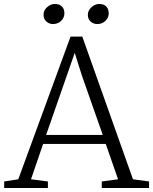

<svg xmlns="http://www.w3.org/2000/svg" viewBox="-20 -946 770 966"><path d="M304 -880Q304 -856 287 -840.5Q270 -825 247 -825Q227 -825 213 -838Q199 -851 199 -872Q199 -894 217 -910Q235 -926 256 -926Q280 -926 292 -913Q304 -900 304 -880ZM527 -879Q527 -856 510 -840.5Q493 -825 470 -825Q450 -825 436 -837.5Q422 -850 422 -871Q422 -893 440 -909.5Q458 -926 479 -926Q503 -926 515 -913Q527 -900 527 -879ZM649 -44 730 -33V0H492V-33L574 -44L512 -222H197L136 -44L221 -33V0H1V-33L72 -44L335 -762H394ZM212 -267H497L392 -566L356 -680Z"/></svg>

Font: Martel UltraLight
Style: Regular
Weight: 250
Designer: Dan Reynolds
Foundry: Dan Reynolds
Version: Version 1.001; ttfautohint (v1.1) -l 5 -r 5 -G 72 -x 0 -D la